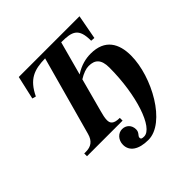

<svg xmlns="http://www.w3.org/2000/svg" viewBox="-222 -848 1232 1232"><g transform="rotate(-45 394.5 -232.0)"><path d="M418 -405 480 -634C580 -634 623 -619 623 -505L650 -503L681 -669H130L94 -510L119 -503C170 -609 232 -632 334 -634L186 -97C172 -45 141 -25 95 -25H80V0H403V-25C347 -25 334 -45 334 -73C334 -93 340 -118 347 -143L408 -370C443 -392 474 -402 497 -402C553 -402 584 -375 584 -301C584 -53 509 170 429 170C410 170 402 167 402 155C402 137 425 132 425 101C425 61 397 36 362 36C326 36 295 68 295 112C295 170 345 205 433 205C588 205 737 -64 737 -257C737 -365 692 -449 562 -449C519 -449 469 -438 419 -405Z"/></g></svg>

Font: STIXGeneral
Style: Bold Italic
Weight: 700
Italic angle: -16.33°
Designer: MicroPress Inc., with final additions and corrections provided by Coen Hoffman, Elsevier (retired)
Version: Version 1.1.0